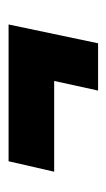

<svg xmlns="http://www.w3.org/2000/svg" viewBox="82 -416 254 459"><g transform="rotate(-90 209.5 -187.0)"><path d="M222 -80 245 -185H28L53 -294H380L335 -80Z"/></g></svg>

Font: Saira Ultra Condensed ExtraBold
Style: Italic
Weight: 800
Width: 1
Italic angle: -12°
Designer: Hector Gatti with collaboration of the Omnibus-Type team
Foundry: Omnibus-Type
Version: Version 1.001; ttfautohint (v1.8)